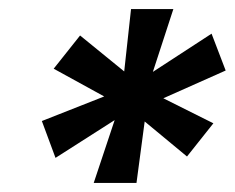

<svg xmlns="http://www.w3.org/2000/svg" viewBox="-20 -708 516 422"><path d="M186 -306 232 -444 102 -361 72 -442 209 -496 98 -557 156 -630 253 -551 268 -688H361L316 -550L445 -634L476 -553L339 -492L449 -437L391 -364L298 -441L280 -306Z"/></svg>

Font: Saira SemiExpanded ExtraBold
Style: Italic
Weight: 800
Width: 6
Italic angle: -12°
Designer: Hector Gatti with collaboration of the Omnibus-Type team
Foundry: Omnibus-Type
Version: Version 1.101